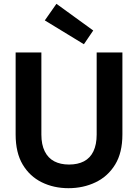

<svg xmlns="http://www.w3.org/2000/svg" viewBox="-20 -975 724 1007"><path d="M339 12Q262 12 199 -19Q136 -50 99 -112Q62 -174 62 -270V-700H197V-269Q197 -217 214.5 -181.5Q232 -146 264.5 -129Q297 -112 342 -112Q388 -112 420.5 -129Q453 -146 470 -181.5Q487 -217 487 -269V-700H622V-270Q622 -174 584 -112Q546 -50 481.5 -19Q417 12 339 12ZM420 -743 215 -868 276 -955 469 -815Z"/></svg>

Font: DM Sans 9pt
Style: Bold
Weight: 700
Version: Version 4.004;gftools[0.9.30]